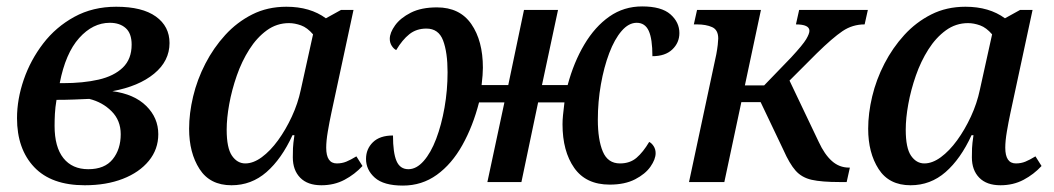

<svg xmlns="http://www.w3.org/2000/svg" viewBox="-20 -567 3283 598"><path d="M244 10Q140 10 86.5 -46.5Q33 -103 33 -199Q33 -258 54 -319Q75 -380 114.5 -431.5Q154 -483 211.5 -514.5Q269 -546 342 -546Q423 -546 465.5 -515.5Q508 -485 508 -433Q508 -377 460 -337.5Q412 -298 330 -283Q398 -274 435.5 -237Q473 -200 473 -149Q473 -102 443.5 -66Q414 -30 362.5 -10Q311 10 244 10ZM322 -496Q269 -496 226.5 -448.5Q184 -401 166 -308H176Q239 -308 287 -319Q335 -330 362.5 -356.5Q390 -383 390 -428Q390 -463 371.5 -479.5Q353 -496 322 -496ZM255 -40Q306 -40 331 -71Q356 -102 356 -149Q356 -192 327.5 -220.5Q299 -249 258 -259Q237 -258 210.5 -257Q184 -256 156 -256Q152 -232 151 -212.5Q150 -193 150 -175Q150 -109 177.5 -74.5Q205 -40 255 -40Z M701 10Q634 10 601.5 -40.5Q569 -91 569 -166Q569 -214 581.5 -266.5Q594 -319 619.5 -368.5Q645 -418 681.5 -458Q718 -498 765.5 -522Q813 -546 872 -546Q946 -546 995 -510L1042 -536H1081L1012 -215Q1006 -187 1001 -157.5Q996 -128 996 -107Q996 -58 1029 -58Q1045 -58 1058.5 -63.5Q1072 -69 1090 -80L1109 -50Q1085 -24 1053 -7Q1021 10 981 10Q938 10 915 -13.5Q892 -37 892 -77Q892 -92 892.5 -105.5Q893 -119 897 -146H891Q857 -72 810 -31Q763 10 701 10ZM744 -58Q769 -58 795.5 -77.5Q822 -97 846 -130Q870 -163 889 -204Q908 -245 917 -288L955 -460Q937 -481 917.5 -488Q898 -495 880 -495Q842 -495 811 -472.5Q780 -450 756.5 -413Q733 -376 717.5 -331.5Q702 -287 694 -243Q686 -199 686 -163Q686 -106 702.5 -82Q719 -58 744 -58Z M1235 11Q1175 11 1147.5 -13.5Q1120 -38 1120 -72Q1120 -103 1141.5 -124Q1163 -145 1204 -145Q1204 -91 1215 -65.5Q1226 -40 1252 -40Q1277 -40 1299.5 -65.5Q1322 -91 1338.5 -134.5Q1355 -178 1364.5 -232Q1374 -286 1374 -342Q1374 -404 1360 -441Q1346 -478 1308 -478Q1277 -478 1255 -460.5Q1233 -443 1214 -411Q1206 -415 1200 -424.5Q1194 -434 1194 -446Q1194 -465 1210.5 -488Q1227 -511 1259.5 -527.5Q1292 -544 1341 -544Q1412 -544 1448 -492Q1484 -440 1484 -356Q1484 -345 1483 -332.5Q1482 -320 1480 -302H1563L1612 -536H1718L1668 -302H1748Q1767 -373 1800 -428.5Q1833 -484 1878 -515.5Q1923 -547 1980 -547Q2040 -547 2068 -522.5Q2096 -498 2096 -464Q2096 -434 2074 -413Q2052 -392 2012 -392Q2012 -446 2000.5 -471Q1989 -496 1963 -496Q1938 -496 1916 -470.5Q1894 -445 1877.5 -401.5Q1861 -358 1851.5 -304Q1842 -250 1842 -194Q1842 -132 1857.5 -95Q1873 -58 1911 -58Q1942 -58 1962.5 -75.5Q1983 -93 2002 -125Q2010 -121 2016 -111.5Q2022 -102 2022 -90Q2022 -71 2006 -48Q1990 -25 1958 -8.5Q1926 8 1879 8Q1805 8 1768.5 -44Q1732 -96 1732 -180Q1732 -193 1733.5 -208Q1735 -223 1738 -248H1656L1604 0H1498L1551 -248H1472Q1453 -174 1420 -115Q1387 -56 1340.5 -22.5Q1294 11 1235 11Z M2126 0 2211 -398Q2214 -414 2215.5 -427.5Q2217 -441 2217 -447Q2217 -474 2198 -482.5Q2179 -491 2151 -491H2141L2151 -536H2350L2300 -301H2360L2444 -388Q2481 -428 2491 -445Q2501 -462 2501 -471Q2501 -491 2459 -491L2469 -536H2683L2673 -491Q2635 -491 2604 -470Q2573 -449 2524 -401L2439 -316L2530 -125Q2548 -86 2571 -65.5Q2594 -45 2624 -45H2627L2617 0H2596Q2539 0 2508 -7Q2477 -14 2458 -35.5Q2439 -57 2420 -100L2349 -249H2289L2236 0Z M2816 10Q2749 10 2716.5 -40.5Q2684 -91 2684 -166Q2684 -214 2696.5 -266.5Q2709 -319 2734.5 -368.5Q2760 -418 2796.5 -458Q2833 -498 2880.5 -522Q2928 -546 2987 -546Q3061 -546 3110 -510L3157 -536H3196L3127 -215Q3121 -187 3116 -157.5Q3111 -128 3111 -107Q3111 -58 3144 -58Q3160 -58 3173.5 -63.5Q3187 -69 3205 -80L3224 -50Q3200 -24 3168 -7Q3136 10 3096 10Q3053 10 3030 -13.5Q3007 -37 3007 -77Q3007 -92 3007.5 -105.5Q3008 -119 3012 -146H3006Q2972 -72 2925 -31Q2878 10 2816 10ZM2859 -58Q2884 -58 2910.5 -77.5Q2937 -97 2961 -130Q2985 -163 3004 -204Q3023 -245 3032 -288L3070 -460Q3052 -481 3032.5 -488Q3013 -495 2995 -495Q2957 -495 2926 -472.5Q2895 -450 2871.5 -413Q2848 -376 2832.5 -331.5Q2817 -287 2809 -243Q2801 -199 2801 -163Q2801 -106 2817.5 -82Q2834 -58 2859 -58Z"/></svg>

Font: Noto Serif Medium
Style: Italic
Weight: 500
Italic angle: -12°
Designer: Monotype Design Team
Foundry: Monotype Imaging Inc.
Version: Version 2.014; ttfautohint (v1.8.4.7-5d5b)